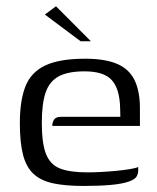

<svg xmlns="http://www.w3.org/2000/svg" viewBox="-20 -593 505 619"><path d="M249.1 6.5Q191.1 6.5 151.6 -1.9Q112.1 -10.3 88.3 -32.2Q64.5 -54.2 54.3 -93.8Q44 -133.4 44 -196.1Q44 -268.5 61.9 -314.2Q79.7 -360 125.7 -381.9Q171.7 -403.7 254.5 -403.7Q318.7 -403.7 357.5 -387.1Q396.2 -370.5 413.6 -335Q431.1 -299.5 431.1 -244.1V-187H148.6Q148.6 -199.4 154.7 -207.9Q160.8 -216.4 176.7 -216.4H368L367.3 -245Q365.8 -306.6 340.3 -334.8Q314.9 -363 252.2 -363Q199.5 -363 169.4 -346.9Q139.4 -330.7 127.1 -294.7Q114.8 -258.7 114.8 -197.2Q114.8 -131 128.3 -96.6Q141.9 -62.1 173.7 -49.7Q205.6 -37.3 261.2 -37.3Q280.2 -37.3 304.7 -38.5Q329.3 -39.8 353.9 -42.1Q378.5 -44.5 398.2 -47.7Q417.9 -50.9 425.6 -54.6V-42.8Q425.6 -33.2 420.5 -24.2Q415.4 -15.2 398 -8.6Q375.6 -0.3 338.1 3.1Q300.7 6.5 249.1 6.5ZM239.9 -460 124.7 -546.1 160.5 -572.8 273 -460Z"/></svg>

Font: Genos Thin
Style: Regular
Weight: 100
Designer: Robert E. Leuschke
Foundry: Robert E. Leuschke
Version: Version 1.010